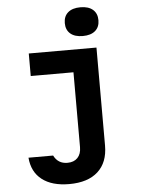

<svg xmlns="http://www.w3.org/2000/svg" viewBox="-68 -924 885 1195"><g transform="rotate(-5 375.0 -327.0)"><path d="M558 -613.1V-1.1Q558 104.4 495.2 161.5Q432.3 218.6 315.8 218.6Q208.2 218.6 146 170.4Q83.8 122.1 76.8 32.9H230.7Q243.8 59.3 265 72.5Q286.3 85.8 315.8 85.8Q356.3 85.8 379.2 62Q402 38.2 402 -4.5V-472.3H135.1V-613.1ZM374.9 -781.8Q374.9 -824.4 402.4 -848Q429.8 -871.7 480 -871.7Q530.2 -871.7 557.6 -848Q585.1 -824.4 585.1 -781.8Q585.1 -739.2 557.6 -715.6Q530.2 -692 480 -692Q429.8 -692 402.4 -715.6Q374.9 -739.2 374.9 -781.8Z"/></g></svg>

Font: Martian Mono VF sWd Rg
Style: Regular
Weight: 400
Width: 6
Monospace: yes
Designer: Roman Shamin
Foundry: Evil Martians
Version: Version 1.100